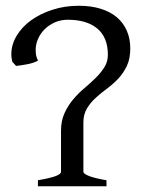

<svg xmlns="http://www.w3.org/2000/svg" viewBox="-20 -650 504 670"><path d="M112.3 0V-21Q154.8 -28.3 173.8 -35.4Q192.9 -42.5 192.9 -50.8V-193.4Q192.9 -228.5 205.1 -255.1Q217.3 -281.7 235.4 -303.2Q253.4 -324.7 274.7 -342.5Q295.9 -360.4 314 -378.2Q332 -396 344.2 -415.3Q356.4 -434.6 356.4 -459Q356.4 -519.5 319.6 -550.3Q282.7 -581.1 216.8 -581.1Q191.9 -581.1 171.1 -571.8Q150.4 -562.5 135.7 -547.9Q121.1 -533.2 112.8 -514.4Q104.5 -495.6 104.5 -476.6Q104.5 -465.3 106.2 -456.3Q107.9 -447.3 112.8 -438.5Q97.2 -430.2 77.6 -426.3Q58.1 -422.4 36.1 -419.9L22.9 -434.6Q22 -438.5 20.8 -445.8Q19.5 -453.1 19.5 -460.4Q19.5 -494.6 38.3 -525.6Q57.1 -556.6 89.1 -579.6Q121.1 -602.5 163.8 -616.2Q206.5 -629.9 254.9 -629.9Q297.9 -629.9 331.5 -619.4Q365.2 -608.9 387.9 -589.6Q410.6 -570.3 422.6 -542.7Q434.6 -515.1 434.6 -481Q434.6 -444.8 422.4 -419.4Q410.2 -394 392.1 -375Q374 -356 352.8 -340.3Q331.5 -324.7 313.5 -308.1Q295.4 -291.5 283.2 -271.2Q271 -251 271 -222.2V-50.8Q271 -43.5 291.3 -35.6Q311.5 -27.8 351.6 -21V0Z"/></svg>

Font: Noto Serif Devanagari
Style: Regular
Weight: 400
Designer: Monotype Design Team
Foundry: Monotype Imaging Inc.
Version: Version 1.01